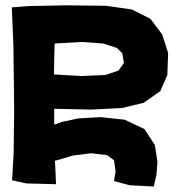

<svg xmlns="http://www.w3.org/2000/svg" viewBox="-20 -681 662 721"><path d="M30.3 -509.8 33.2 -269.5 31.2 -106.4 25.4 -3.9 79.1 7.8 190.4 10.7 186.5 -77.1 252.9 -96.7 321.3 -105.5 381.8 -98.6 408.2 -79.1 414.1 -38.1 408.2 -1 466.8 14.6 557.6 19.5 567.4 -24.4 571.3 -73.2 561.5 -136.7 522.5 -196.3 448.2 -231.4 357.4 -241.2 274.4 -236.3 213.9 -223.6 183.6 -212.9V-222.7V-272.5L324.2 -269.5L437.5 -275.4L519.5 -294.9L582 -338.9L608.4 -399.4L611.3 -482.4L588.9 -551.8L544.9 -610.4L474.6 -645.5L378.9 -659.2L230.5 -661.1L87.9 -658.2L24.4 -653.3ZM182.6 -401.4 183.6 -467.8 185.5 -517.6 287.1 -523.4 367.2 -517.6 418.9 -501 439.5 -480.5 445.3 -444.3 424.8 -416 376 -399.4 285.2 -395.5Z"/></svg>

Font: MaokenAssortedSans-TC
Style: Regular
Weight: 500
Version: Version 0.83